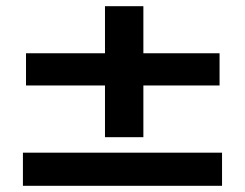

<svg xmlns="http://www.w3.org/2000/svg" viewBox="-20 -595 790 620"><path d="M319 -152V-319H64V-423H319V-575H443V-423H689V-319H443V-152ZM54 5V-102H697V5Z"/></svg>

Font: Inconsolata ExtraExpanded ExtraBold
Style: Regular
Weight: 800
Width: 8
Monospace: yes
Designer: Raph Levien, Cyreal, Brenton Simpson
Foundry: Raph Levien, Cyreal, Google
Version: Version 3.001; ttfautohint (v1.8.2.53-6de2)